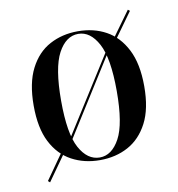

<svg xmlns="http://www.w3.org/2000/svg" viewBox="-65 -529 597 644"><g transform="rotate(-10 233.5 -206.5)"><path d="M137.1 -47.6 131.5 -53.2 329.8 -366.9 334.7 -361.3ZM54.8 55.6 48.4 50 121 -53.2 127.4 -46.8ZM346 -363.7 340.3 -370.2 412.1 -469.4 418.5 -464.5ZM233.1 11.3Q179.8 11.3 137.1 -11.7Q94.4 -34.7 69.8 -82.7Q45.2 -130.6 45.2 -207.3Q45.2 -283.9 70.2 -332.7Q95.2 -381.5 137.9 -404.4Q180.6 -427.4 233.9 -427.4Q287.9 -427.4 329.8 -404.4Q371.8 -381.5 396.8 -332.7Q421.8 -283.9 421.8 -207.3Q421.8 -130.6 396.8 -82.7Q371.8 -34.7 329.4 -11.7Q287.1 11.3 233.1 11.3ZM233.9 2.4Q275 2.4 301.6 -46.4Q328.2 -95.2 328.2 -207.3Q328.2 -319.4 301.6 -369Q275 -418.5 233.9 -418.5Q191.9 -418.5 165.3 -369Q138.7 -319.4 138.7 -207.3Q138.7 -95.2 165.3 -46.4Q191.9 2.4 233.9 2.4Z"/></g></svg>

Font: Playfair 144pt SemiCondensed Medium
Style: Regular
Weight: 500
Width: 4
Designer: Claus Eggers Sørensen
Foundry: Claus Eggers Sørensen
Version: Version 2.203